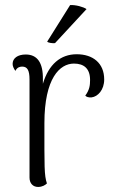

<svg xmlns="http://www.w3.org/2000/svg" viewBox="-20 -732 469 761"><path d="M198 -561 323 -696C310 -705 280 -713 258 -712L167 -567C171 -562 189 -560 198 -561ZM284 -517C220 -517 173 -477 150 -400V-418C151 -483 128 -516 82 -516C50 -516 30 -501 30 -479C30 -470 34 -461 41 -451C48 -466 60 -468 68 -468C88 -468 97 -454 97 -417V-28C97 -5 111 9 131 9C148 9 160 1 166 -5C155 -37 156 -72 156 -244C156 -422 217 -480 273 -480C313 -480 337 -460 337 -415C337 -394 335 -376 318 -353C322 -348 331 -345 343 -346C368 -349 393 -376 393 -417C393 -482 348 -517 284 -517Z"/></svg>

Font: Arima Koshi Light
Style: Regular
Weight: 300
Designer: Joana Correia and Natanael Gama
Foundry: NDISCOVER
Version: Version 1.019;PS 001.019;hotconv 1.0.88;makeotf.lib2.5.64775